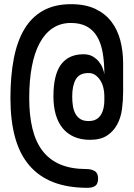

<svg xmlns="http://www.w3.org/2000/svg" viewBox="-20 -760 640 920"><path d="M400 140Q305 140 235.5 113Q166 86 120 32Q74 -22 52 -102.5Q30 -183 30 -290Q30 -395 46 -478.5Q62 -562 96.5 -620Q131 -678 186.5 -709Q242 -740 320 -740Q389 -740 436.5 -717.5Q484 -695 513.5 -656.5Q543 -618 556.5 -566.5Q570 -515 570 -457V-319Q570 -278 564.5 -237Q559 -196 541.5 -163.5Q524 -131 493 -110.5Q462 -90 411 -90Q368 -90 335 -104.5Q302 -119 280 -146Q258 -173 247 -211.5Q236 -250 236 -298Q236 -402 272.5 -451Q309 -500 380 -500Q406 -500 423.5 -490Q441 -480 453 -465.5Q465 -451 471.5 -434.5Q478 -418 480 -404Q480 -462 472 -507.5Q464 -553 445.5 -584.5Q427 -616 396 -633Q365 -650 320 -650Q270 -650 232.5 -625Q195 -600 170 -553.5Q145 -507 132.5 -440.5Q120 -374 120 -290Q120 -207 135.5 -143.5Q151 -80 184 -37Q217 6 269 28Q321 50 394 50Q417 50 433.5 59.5Q450 69 450 95Q450 121 436.5 130.5Q423 140 400 140ZM404 -180Q427 -180 441.5 -188.5Q456 -197 464.5 -211.5Q473 -226 476.5 -243.5Q480 -261 480 -279V-301Q480 -319 475.5 -338.5Q471 -358 461.5 -373.5Q452 -389 438 -399.5Q424 -410 404 -410Q360 -410 343 -379.5Q326 -349 326 -298Q326 -273 329.5 -251.5Q333 -230 342 -214Q351 -198 366 -189Q381 -180 404 -180Z"/></svg>

Font: Maple Mono Normal
Style: Regular
Weight: 400
Monospace: yes
Designer: subframe7536
Version: Version 7.000